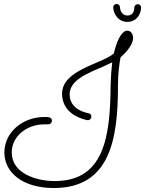

<svg xmlns="http://www.w3.org/2000/svg" viewBox="-20 -911 729 965"><path d="M620 -757C596 -757 570 -720 552 -642C488 -588 292 -560 292 -440C292 -350 371 -318 414 -308C416 -308 421 -307 422 -307C432 -307 439 -315 439 -326C439 -333 436 -339 425 -342C421 -343 330 -356 330 -437C330 -525 466 -556 544 -598C540 -565 537 -523 536 -482C534 -222 503 -1 255 -1C166 -1 39 -37 39 -145C39 -226 114 -286 203 -286C209 -286 216 -286 222 -286C232 -286 241 -293 241 -304C241 -324 220 -323 203 -323C94 -323 2 -246 2 -145C2 -43 95 34 250 34C532 34 573 -208 573 -481C573 -540 579 -587 586 -623C627 -659 649 -694 649 -721C649 -741 636 -757 620 -757ZM689 -874C689 -883 682 -890 673 -890C663 -890 655 -882 655 -873C655 -844 639 -833 620 -833C595 -833 583 -857 583 -875C583 -884 574 -891 566 -891C557 -891 549 -884 549 -875C549 -845 572 -801 620 -801C664 -801 689 -837 689 -874Z"/></svg>

Font: Sacramento
Style: Regular
Weight: 400
Designer: Astigmatic (AOETI)
Foundry: Astigmatic (AOETI)
Version: Version 1.000